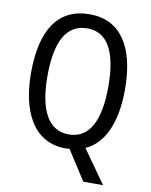

<svg xmlns="http://www.w3.org/2000/svg" viewBox="-96 -794 811 1034"><g transform="rotate(10 309.5 -277.0)"><path d="M567 -358C567 -594 477 -724 311 -724C139 -724 53 -596 53 -359C53 -154 127 10 307 10C314 10 323 9 328 8L432 170H540L412 -11C513 -56 567 -178 567 -358ZM143 -358C143 -546 197 -647 311 -647C422 -647 476 -547 476 -358C476 -168 421 -67 310 -67C199 -67 143 -170 143 -358Z"/></g></svg>

Font: Noto Sans Telugu Condensed
Style: Regular
Weight: 400
Width: 3
Designer: Jelle Bosma - Monotype Design Team
Foundry: Monotype Imaging Inc.
Version: Version 2.005